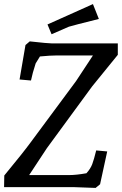

<svg xmlns="http://www.w3.org/2000/svg" viewBox="-20 -918 598 942"><path d="M260 -646Q228 -646 176 -641L155 -607Q139 -558 132 -523L76 -528L105 -697L126 -715Q216 -705 235 -705H558V-649L432 -494L210 -191L123 -59H318Q354 -59 404 -68Q424 -90 432.5 -112.5Q441 -135 452 -180L506 -175L471 -14L449 4Q359 0 339 0H0L1 -57Q95 -171 130 -219L353 -520L436 -646ZM436 -898 465 -825Q337 -793 318 -787L233 -750L213 -798Z"/></svg>

Font: Andada
Style: Italic
Weight: 400
Italic angle: -8.29999°
Designer: Carolina Giovagnoli
Foundry: Carolina Giovagnoli
Version: Version 1.003